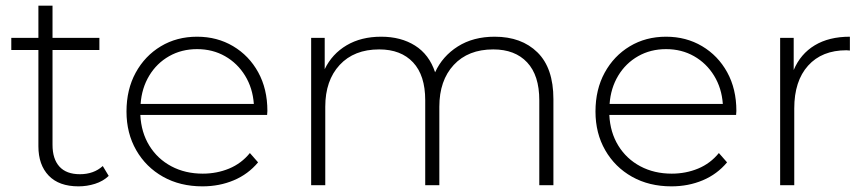

<svg xmlns="http://www.w3.org/2000/svg" viewBox="-20 -656 3071 680"><path d="M258 4Q189 4 152.5 -34Q116 -72 116 -138V-479H20V-522H116V-636H166V-522H332V-479H166V-143Q166 -93 190.5 -66Q215 -39 263 -39Q312 -39 344 -68L365 -33Q345 -14 316.5 -5Q288 4 258 4Z M697 4Q618 4 557.5 -30Q497 -64 462.5 -124Q428 -184 428 -261Q428 -339 460.5 -398.5Q493 -458 549.5 -492Q606 -526 678 -526Q749 -526 805.5 -492.5Q862 -459 894.5 -400Q927 -341 927 -263Q927 -260 926.5 -256Q926 -252 926 -249H477Q480 -187 509 -140Q538 -93 587 -67Q636 -41 698 -41Q748 -41 791.5 -59Q835 -77 865 -114L894 -81Q859 -39 808 -17.5Q757 4 697 4ZM478 -288H879Q875 -344 848 -388Q821 -432 777 -457Q733 -482 678 -482Q623 -482 579 -457Q535 -432 508.5 -388Q482 -344 478 -288Z M1082 0V-522H1130V-411Q1156 -465 1207.5 -495.5Q1259 -526 1330 -526Q1400 -526 1450 -494.5Q1500 -463 1521 -400Q1547 -457 1601.5 -491.5Q1656 -526 1732 -526Q1827 -526 1883.5 -470.5Q1940 -415 1940 -305V0H1890V-301Q1890 -389 1847 -435Q1804 -481 1727 -481Q1638 -481 1587 -426Q1536 -371 1536 -278V0H1486V-301Q1486 -389 1443 -435Q1400 -481 1323 -481Q1234 -481 1183 -426Q1132 -371 1132 -278V0Z M2358 4Q2279 4 2218.5 -30Q2158 -64 2123.5 -124Q2089 -184 2089 -261Q2089 -339 2121.5 -398.5Q2154 -458 2210.5 -492Q2267 -526 2339 -526Q2410 -526 2466.5 -492.5Q2523 -459 2555.5 -400Q2588 -341 2588 -263Q2588 -260 2587.5 -256Q2587 -252 2587 -249H2138Q2141 -187 2170 -140Q2199 -93 2248 -67Q2297 -41 2359 -41Q2409 -41 2452.5 -59Q2496 -77 2526 -114L2555 -81Q2520 -39 2469 -17.5Q2418 4 2358 4ZM2139 -288H2540Q2536 -344 2509 -388Q2482 -432 2438 -457Q2394 -482 2339 -482Q2284 -482 2240 -457Q2196 -432 2169.5 -388Q2143 -344 2139 -288Z M2743 0V-522H2791V-408Q2815 -465 2865.5 -495.5Q2916 -526 2990 -526V-477Q2987 -477 2984 -477.5Q2981 -478 2978 -478Q2891 -478 2842 -423.5Q2793 -369 2793 -272V0Z"/></svg>

Font: Montserrat Light
Style: Regular
Weight: 300
Designer: Julieta Ulanovsky
Foundry: Julieta Ulanovsky
Version: Version 9.000; ttfautohint (v1.8.4.7-5d5b)